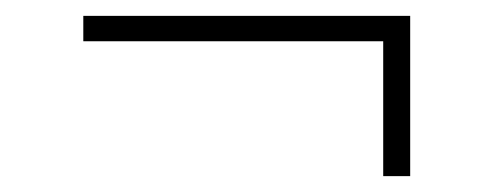

<svg xmlns="http://www.w3.org/2000/svg" viewBox="-20 -375 622 242"><path d="M463 -153V-323H85V-355H497V-153Z"/></svg>

Font: Literata 60pt Medium
Style: Regular
Weight: 500
Designer: Latin by Veronika Burian and Jose Scaglione. Greek by Irene Vlachou. Cyrillic by Vera Evstafieva.
Foundry: TypeTogether
Version: Version 3.103;gftools[0.9.29]